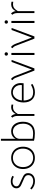

<svg xmlns="http://www.w3.org/2000/svg" viewBox="1672 -2439 778 4162"><g transform="rotate(-90 2061.0 -358.0)"><path d="M34 -63 58 -92Q131 -27 215 -27Q272 -27 309 -56Q346 -85 346 -134Q346 -165 330 -185Q314 -205 286.5 -219Q259 -233 203 -256Q151 -277 123 -292Q95 -307 77.5 -330.5Q60 -354 60 -389Q60 -445 101.5 -479Q143 -513 212 -513Q276 -513 331 -478L311 -446Q262 -475 213 -475Q164 -475 133.5 -451Q103 -427 103 -389Q103 -368 114.5 -353.5Q126 -339 153 -324.5Q180 -310 238 -285Q298 -259 327 -242Q356 -225 372.5 -201Q389 -177 389 -139Q389 -70 341 -29.5Q293 11 214 11Q163 11 119 -7Q75 -25 34 -63Z M478 -246Q478 -322 508.5 -380.5Q539 -439 594 -472Q649 -505 720 -505Q791 -505 846 -472.5Q901 -440 931.5 -381.5Q962 -323 962 -247Q962 -172 931.5 -113.5Q901 -55 846 -23Q791 9 719 9Q648 9 593.5 -23Q539 -55 508.5 -113Q478 -171 478 -246ZM920 -251Q920 -315 895 -364Q870 -413 824.5 -440Q779 -467 720 -467Q661 -467 615.5 -439.5Q570 -412 545 -362Q520 -312 520 -247Q520 -183 545 -133.5Q570 -84 615.5 -56.5Q661 -29 720 -29Q779 -29 824.5 -57Q870 -85 895 -135.5Q920 -186 920 -251Z M1155 3Q1116 -3 1091 -10V-727H1133V-408Q1156 -457 1199 -481Q1242 -505 1295 -505Q1358 -505 1405 -473Q1452 -441 1477.5 -382.5Q1503 -324 1503 -248Q1503 -134 1442.5 -62.5Q1382 9 1253 9Q1203 9 1155 3ZM1461 -247Q1461 -316 1438.5 -365.5Q1416 -415 1377.5 -441Q1339 -467 1292 -467Q1266 -467 1239.5 -457.5Q1213 -448 1191 -432Q1138 -393 1133 -329V-40L1193 -32Q1212 -29 1252 -29Q1362 -29 1411.5 -90.5Q1461 -152 1461 -247Z M1874 -498V-460Q1845 -465 1824 -465Q1767 -465 1732 -437Q1717 -424 1700 -403.5Q1683 -383 1671 -360V-1H1629V-362Q1629 -406 1620 -431.5Q1611 -457 1592 -481L1620 -508Q1642 -487 1655.5 -460.5Q1669 -434 1671 -405Q1684 -431 1702 -452Q1720 -473 1738 -484Q1772 -505 1822 -505Q1836 -505 1874 -498Z M2146 -28Q2187 -28 2223 -39.5Q2259 -51 2304 -76L2323 -45Q2284 -19 2237 -4.5Q2190 10 2140 10Q2036 10 1978.5 -56Q1921 -122 1921 -233Q1921 -312 1948 -374Q1975 -436 2024.5 -470.5Q2074 -505 2141 -505Q2199 -505 2244.5 -478.5Q2290 -452 2315.5 -405.5Q2341 -359 2341 -299Q2341 -281 2337 -235H1963Q1963 -161 1999.5 -94.5Q2036 -28 2146 -28ZM2297 -273Q2299 -284 2299 -301Q2299 -349 2277.5 -387.5Q2256 -426 2220 -447.5Q2184 -469 2141 -469Q2071 -469 2022.5 -415Q1974 -361 1965 -273Z M2404 -477 2428 -510Q2454 -492 2470.5 -467Q2487 -442 2500 -408L2635 -57L2799 -496H2843L2659 -1H2612L2451 -420Q2445 -435 2432 -451Q2419 -467 2404 -477Z M2950 -500H2995V0H2950ZM2936 -611Q2936 -627 2946 -637Q2956 -647 2972 -647Q2988 -647 2998.5 -637Q3009 -627 3009 -611Q3009 -595 2998.5 -585Q2988 -575 2972 -575Q2956 -575 2946 -585Q2936 -595 2936 -611Z M3097 -477 3121 -510Q3147 -492 3163.5 -467Q3180 -442 3193 -408L3328 -57L3492 -496H3536L3352 -1H3305L3144 -420Q3138 -435 3125 -451Q3112 -467 3097 -477Z M3643 -500H3688V0H3643ZM3629 -611Q3629 -627 3639 -637Q3649 -647 3665 -647Q3681 -647 3691.5 -637Q3702 -627 3702 -611Q3702 -595 3691.5 -585Q3681 -575 3665 -575Q3649 -575 3639 -585Q3629 -595 3629 -611Z M4104 -498V-460Q4075 -465 4054 -465Q3997 -465 3962 -437Q3947 -424 3930 -403.5Q3913 -383 3901 -360V-1H3859V-362Q3859 -406 3850 -431.5Q3841 -457 3822 -481L3850 -508Q3872 -487 3885.5 -460.5Q3899 -434 3901 -405Q3914 -431 3932 -452Q3950 -473 3968 -484Q4002 -505 4052 -505Q4066 -505 4104 -498Z"/></g></svg>

Font: Bellota Text Light
Style: Regular
Weight: 300
Designer: Kemie Guaida
Foundry: Kemie Guaida
Version: Version 4.001